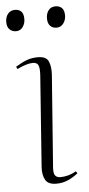

<svg xmlns="http://www.w3.org/2000/svg" viewBox="-55 -762 374 808"><g transform="rotate(-5 132.5 -358.0)"><path d="M122 -445Q124 -474 119 -487.5Q114 -501 95 -501Q70 -501 29 -481L24 -491Q50 -507 71 -515Q92 -523 118 -523Q154 -523 163.5 -501Q173 -479 171 -445L142 -56Q140 -30 147.5 -21Q155 -12 169 -12Q184 -12 200.5 -16Q217 -20 236 -31L242 -22Q222 -6 199.5 4Q177 14 150 14Q115 14 103.5 -7.5Q92 -29 94 -60ZM-1 -682Q-1 -703 10 -716.5Q21 -730 40 -730Q56 -730 66 -720.5Q76 -711 76 -688Q76 -669 65.5 -654.5Q55 -640 37 -640Q21 -640 10 -650.5Q-1 -661 -1 -682ZM171 -682Q171 -703 181.5 -716.5Q192 -730 211 -730Q228 -730 238 -720Q248 -710 248 -688Q248 -669 237 -654.5Q226 -640 208 -640Q192 -640 181.5 -650.5Q171 -661 171 -682Z"/></g></svg>

Font: Display Extralight
Style: Italic
Weight: 200
Italic angle: -2°
Designer: Latin by Veronika Burian and Jose Scaglione. Greek by Irene Vlachou. Cyrillic by Vera Evstafieva
Foundry: TypeTogether
Version: Version 3.002